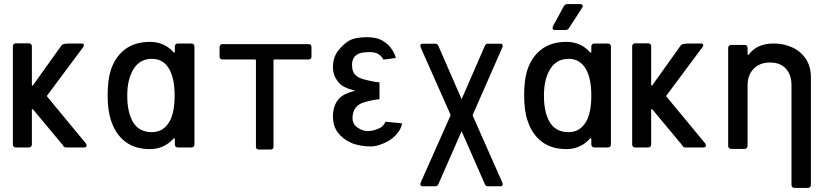

<svg xmlns="http://www.w3.org/2000/svg" viewBox="-20 -722 4057 940"><path d="M43 -15V-495Q43 -502 47 -506Q51 -510 58 -510H121Q128 -510 132 -506Q136 -502 136 -495V-307Q136 -304 138 -303Q140 -302 142 -305L282 -501Q289 -509 323 -509H379Q391 -509 391 -501Q391 -496 387 -491L212 -256Q209 -253 211 -249L402 -18L404 -10Q404 0 391 0H305Q292 0 288 -11L143 -185Q142 -187 139.5 -187.5Q137 -188 136 -186V-15Q136 -8 132 -4Q128 0 121 0H58Q51 0 47 -4Q43 -8 43 -15Z M851 -509H917Q924 -509 928 -505Q932 -501 932 -494V-15Q932 -8 928 -4Q924 0 917 0H851Q844 0 840 -4Q836 -8 836 -15V-41Q836 -44 834 -45Q832 -46 830 -44Q808 -19 778.5 -5.5Q749 8 714 8Q642 8 594.5 -27.5Q547 -63 525 -128Q507 -178 507 -256Q507 -329 522 -377Q543 -443 591.5 -480Q640 -517 714 -517Q749 -517 778.5 -504Q808 -491 830 -466Q832 -464 834 -464.5Q836 -465 836 -468V-494Q836 -501 840 -505Q844 -509 851 -509ZM835 -255Q835 -337 809 -383Q780 -434 724 -434Q666 -434 635 -386Q603 -336 603 -254Q603 -177 628 -130Q657 -75 724 -75Q781 -75 811 -129Q835 -173 835 -255Z M1505 -492V-445Q1505 -438 1501.5 -434.5Q1498 -431 1492 -431H1324Q1319 -431 1319 -427V-3Q1319 3 1315.5 6.5Q1312 10 1306 10H1246Q1240 10 1236.5 6.5Q1233 3 1233 -3V-427Q1233 -431 1228 -431H1069Q1062 -431 1058.5 -434.5Q1055 -438 1055 -445V-492Q1055 -498 1058.5 -502Q1062 -506 1069 -506H1492Q1498 -506 1501.5 -502Q1505 -498 1505 -492Z M1720 -278Q1661 -291 1638 -318Q1610 -351 1610 -393Q1610 -439 1633.5 -471Q1657 -503 1687 -521.5Q1717 -540 1777 -540Q1825 -540 1855 -521.5Q1885 -503 1898 -481Q1912 -461 1918 -438L1857 -430Q1850 -445 1834.5 -456Q1819 -467 1787 -467Q1735 -467 1717 -445.5Q1699 -424 1705 -385.5Q1711 -347 1759.5 -334Q1808 -321 1836 -319Q1837 -318 1838 -318V-237Q1837 -237 1836 -236Q1808 -234 1762.5 -221Q1717 -208 1708 -164.5Q1699 -121 1727.5 -99.5Q1756 -78 1787.5 -80.5Q1819 -83 1846 -99Q1861 -111 1867 -126L1949 -118Q1944 -94 1929 -74Q1906 -42 1865.5 -23.5Q1825 -5 1798 -5Q1738 -5 1697.5 -23.5Q1657 -42 1633.5 -74Q1610 -106 1610 -152Q1610 -204 1638 -237Q1661 -264 1720 -278Z M2038 181Q2038 175 2040 171L2185 -155Q2187 -158 2185 -162L2040 -489Q2038 -495 2038 -499Q2038 -503 2041 -505.5Q2044 -508 2048 -508H2112Q2121 -508 2126 -498L2238 -241Q2240 -235 2242 -241L2354 -498Q2358 -508 2368 -508H2431Q2435 -508 2438 -505.5Q2441 -503 2441 -499Q2441 -495 2439 -489L2295 -161Q2294 -157 2295 -154L2439 171Q2441 175 2441 181Q2441 185 2438 187.5Q2435 190 2431 190H2368Q2358 190 2354 180L2242 -75Q2240 -81 2238 -75L2126 180Q2121 190 2112 190H2048Q2044 190 2041 187.5Q2038 185 2038 181Z M2890 -509H2956Q2963 -509 2967 -505Q2971 -501 2971 -494V-15Q2971 -8 2967 -4Q2963 0 2956 0H2890Q2883 0 2879 -4Q2875 -8 2875 -15V-41Q2875 -44 2873 -45Q2871 -46 2869 -44Q2847 -19 2817.5 -5.5Q2788 8 2753 8Q2681 8 2633.5 -27.5Q2586 -63 2564 -128Q2546 -178 2546 -256Q2546 -329 2561 -377Q2582 -443 2630.5 -480Q2679 -517 2753 -517Q2788 -517 2817.5 -504Q2847 -491 2869 -466Q2871 -464 2873 -464.5Q2875 -465 2875 -468V-494Q2875 -501 2879 -505Q2883 -509 2890 -509ZM2875 -255Q2875 -337 2849 -383Q2820 -434 2764 -434Q2706 -434 2675 -386Q2643 -336 2643 -254Q2643 -177 2668 -130Q2697 -75 2764 -75Q2821 -75 2851 -129Q2875 -173 2875 -255ZM2685 -585 2687 -593 2740 -691Q2746 -702 2758 -702H2820Q2826 -702 2829.5 -699.5Q2833 -697 2833 -693Q2833 -688 2830 -684L2766 -585Q2760 -575 2748 -575H2697Q2685 -575 2685 -585Z M3075 -15V-495Q3075 -502 3079 -506Q3083 -510 3090 -510H3153Q3160 -510 3164 -506Q3168 -502 3168 -495V-307Q3168 -304 3170 -303Q3172 -302 3174 -305L3314 -501Q3321 -509 3355 -509H3411Q3423 -509 3423 -501Q3423 -496 3419 -491L3244 -256Q3241 -253 3243 -249L3434 -18L3436 -10Q3436 0 3423 0H3337Q3324 0 3320 -11L3175 -185Q3174 -187 3171.5 -187.5Q3169 -188 3168 -186V-15Q3168 -8 3164 -4Q3160 0 3153 0H3090Q3083 0 3079 -4Q3075 -8 3075 -15Z M3625 7H3560Q3553 7 3549 3Q3545 -1 3545 -8V-487Q3545 -494 3549 -498Q3553 -502 3560 -502H3625Q3632 -502 3636 -498Q3640 -494 3640 -487V-457Q3640 -454 3642 -453.5Q3644 -453 3646 -455Q3686 -509 3768 -509Q3817 -509 3858.5 -490Q3900 -471 3925 -434Q3950 -397 3950 -344V183Q3950 190 3946 194Q3942 198 3935 198H3870Q3863 198 3859 194Q3855 190 3855 183V-304Q3855 -356 3827.5 -386Q3800 -416 3750 -416Q3700 -416 3670 -385.5Q3640 -355 3640 -304V-8Q3640 -1 3636 3Q3632 7 3625 7Z"/></svg>

Font: Barlow_Medium_SS
Style: Regular
Weight: 500
Designer: Jeremy Tribby
Foundry: Jeremy Tribby
Version: Version 1.101 August 23, 2024